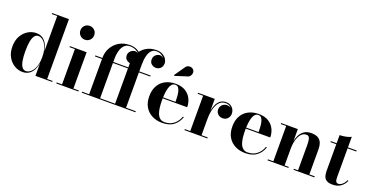

<svg xmlns="http://www.w3.org/2000/svg" viewBox="-30 -1487 4295 2224"><g transform="rotate(20 2118.0 -375.0)"><path d="M248.5 9.5Q194.5 9.5 146.5 -19Q98.5 -47.5 68.2 -101Q38 -154.5 38 -229.5Q38 -304.5 68.2 -358.2Q98.5 -412 146.5 -440.8Q194.5 -469.5 248.5 -469.5Q312 -469.5 352.2 -425.8Q392.5 -382 405.5 -303V-737.5H338.5V-750H545.5V-12.5H612V0H405.5V-156Q392.5 -77 352.2 -33.8Q312 9.5 248.5 9.5ZM281 -14Q311.5 -14 340 -38.2Q368.5 -62.5 387 -110.2Q405.5 -158 405.5 -229.5Q405.5 -301 387 -349.2Q368.5 -397.5 340 -421.8Q311.5 -446 281 -446Q252.5 -446 234 -421.5Q215.5 -397 206.5 -349Q197.5 -301 197.5 -229.5Q197.5 -158 206.5 -110.2Q215.5 -62.5 234 -38.2Q252.5 -14 281 -14Z M799.5 -589Q763.5 -589 739 -613.8Q714.5 -638.5 714.5 -674.5Q714.5 -710.5 739 -735Q763.5 -759.5 799.5 -759.5Q835.5 -759.5 860 -735Q884.5 -710.5 884.5 -674.5Q884.5 -638.5 860 -613.8Q835.5 -589 799.5 -589ZM869 -460V-12.5H935.5V0H662.5V-12.5H729V-447.5H662.5V-460Z M1625 -760Q1670.5 -760 1701.2 -742Q1732 -724 1747.5 -698Q1763 -672 1763 -648.5Q1763 -608.5 1739.2 -586.2Q1715.5 -564 1683 -564Q1655 -564 1630 -583Q1605 -602 1605 -641Q1605 -664.5 1616.2 -681.5Q1627.5 -698.5 1644.8 -708.2Q1662 -718 1680 -718.5Q1694.5 -718 1707.5 -710.8Q1720.5 -703.5 1727.5 -690.5Q1717 -713 1691 -730.2Q1665 -747.5 1625 -747.5Q1589 -747.5 1565.2 -722Q1541.5 -696.5 1529.8 -650Q1518 -603.5 1518 -540V-460H1658V-447.5H1518V-12.5H1638V0H976.5V-12.5H1383V-447.5H976.5V-460H1383V-511.5Q1383 -582 1413 -638.2Q1443 -694.5 1497.2 -727.2Q1551.5 -760 1625 -760ZM1315 -710Q1360.5 -710 1396.8 -693.5Q1433 -677 1454.2 -650.8Q1475.5 -624.5 1475.5 -596Q1475.5 -556 1451.8 -533.8Q1428 -511.5 1395.5 -511.5Q1367.5 -511.5 1342.5 -530.5Q1317.5 -549.5 1317.5 -588.5Q1317.5 -609.5 1329 -626.5Q1340.5 -643.5 1358.2 -653.5Q1376 -663.5 1394 -664Q1410 -663.5 1424.5 -654.5Q1439 -645.5 1445 -631Q1436.5 -650 1417.5 -665Q1398.5 -680 1373.2 -688.8Q1348 -697.5 1320 -697.5Q1279 -697.5 1251.8 -672Q1224.5 -646.5 1211.2 -600Q1198 -553.5 1198 -490V-6H1063V-461.5Q1063 -531 1094.8 -587.2Q1126.5 -643.5 1183.2 -676.8Q1240 -710 1315 -710Z M1969 10Q1899 10 1843.8 -17.8Q1788.5 -45.5 1756.8 -99Q1725 -152.5 1725 -230Q1725 -307.5 1755.8 -361Q1786.5 -414.5 1840.8 -442.2Q1895 -470 1965 -470Q2039 -470 2087 -440Q2135 -410 2158.2 -362Q2181.5 -314 2181.5 -259.5H1792V-272H2033Q2033 -303.5 2031 -336Q2029 -368.5 2022.2 -396.2Q2015.5 -424 2002 -440.8Q1988.5 -457.5 1965 -457.5Q1939.5 -457.5 1923 -440Q1906.5 -422.5 1897 -391.8Q1887.5 -361 1883.5 -322Q1879.5 -283 1879.5 -240Q1879.5 -191.5 1884.2 -149.2Q1889 -107 1901.5 -75Q1914 -43 1936 -25Q1958 -7 1993 -7Q2060 -7 2106.5 -44.5Q2153 -82 2171.5 -139.5H2184.5Q2165 -75.5 2112.2 -32.8Q2059.5 10 1969 10ZM1917.5 -550 1911 -558.5 1996 -680.5Q2010.5 -704.5 2031.5 -710.2Q2052.5 -716 2071.8 -709.5Q2091 -703 2100.5 -689Q2111 -673 2109 -652.5Q2107 -632 2093.5 -615.5Q2080 -599 2056 -594Z M2441 -216Q2441 -267 2448.5 -312.8Q2456 -358.5 2473 -393.8Q2490 -429 2518 -449.2Q2546 -469.5 2586.5 -469.5Q2620.5 -469.5 2644.5 -454.5Q2668.5 -439.5 2681 -415.8Q2693.5 -392 2693.5 -365.5Q2693.5 -331 2670.5 -305.5Q2647.5 -280 2610.5 -280Q2573.5 -280 2550.2 -302.8Q2527 -325.5 2527 -357.5Q2527 -394 2550.5 -417Q2574 -440 2610 -440Q2633.5 -440 2652.2 -429.5Q2671 -419 2681.8 -402Q2692.5 -385 2692.5 -365.5H2680.5Q2680.5 -389.5 2669 -410.2Q2657.5 -431 2636 -444Q2614.5 -457 2585 -457Q2550 -457 2524.2 -438.2Q2498.5 -419.5 2481.8 -386Q2465 -352.5 2456.8 -308.8Q2448.5 -265 2448.5 -216ZM2448.5 -460V-12.5H2524.5V0H2242.5V-12.5H2309.5V-447.5H2242.5V-460Z M2993 10Q2923 10 2867.8 -17.8Q2812.5 -45.5 2780.8 -99Q2749 -152.5 2749 -230Q2749 -307.5 2779.8 -361Q2810.5 -414.5 2864.8 -442.2Q2919 -470 2989 -470Q3063 -470 3111 -440Q3159 -410 3182.2 -362Q3205.5 -314 3205.5 -259.5H2816V-272H3057Q3057 -303.5 3055 -336Q3053 -368.5 3046.2 -396.2Q3039.5 -424 3026 -440.8Q3012.5 -457.5 2989 -457.5Q2963.5 -457.5 2947 -440Q2930.5 -422.5 2921 -391.8Q2911.5 -361 2907.5 -322Q2903.5 -283 2903.5 -240Q2903.5 -191.5 2908.2 -149.2Q2913 -107 2925.5 -75Q2938 -43 2960 -25Q2982 -7 3017 -7Q3084 -7 3130.5 -44.5Q3177 -82 3195.5 -139.5H3208.5Q3189 -75.5 3136.2 -32.8Q3083.5 10 2993 10Z M3472.5 -460V-12.5H3524V0H3266.5V-12.5H3333.5V-447.5H3266.5V-460ZM3777.5 -319.5V-12.5H3844V0H3586.5V-12.5H3638V-311.5Q3638 -353.5 3634.5 -380.2Q3631 -407 3620.8 -420Q3610.5 -433 3589.5 -433Q3557.5 -433 3535.2 -413.2Q3513 -393.5 3499 -362Q3485 -330.5 3478.8 -294Q3472.5 -257.5 3472.5 -223.5L3463 -221.5Q3463 -258 3469.8 -300.8Q3476.5 -343.5 3495 -382Q3513.5 -420.5 3547.5 -445.2Q3581.5 -470 3636 -470Q3692.5 -470 3723 -450.5Q3753.5 -431 3765.5 -397Q3777.5 -363 3777.5 -319.5Z M4068.5 7Q4020 7 3994.8 -9.2Q3969.5 -25.5 3960.2 -53.2Q3951 -81 3951 -116V-560Q3984.5 -560 4024.5 -567.8Q4064.5 -575.5 4090.5 -590V-93Q4090.5 -55.5 4099.5 -40Q4108.5 -24.5 4129 -24.5Q4152 -24.5 4176.8 -45.2Q4201.5 -66 4216.5 -101.5L4228 -96.5Q4209 -51 4169.5 -22Q4130 7 4068.5 7ZM3879.5 -447.5V-460H4197.5V-447.5Z"/></g></svg>

Font: Bodoni Moda 18pt
Style: Bold
Weight: 700
Designer: Owen Earl
Foundry: indestructible type
Version: Version 2.004